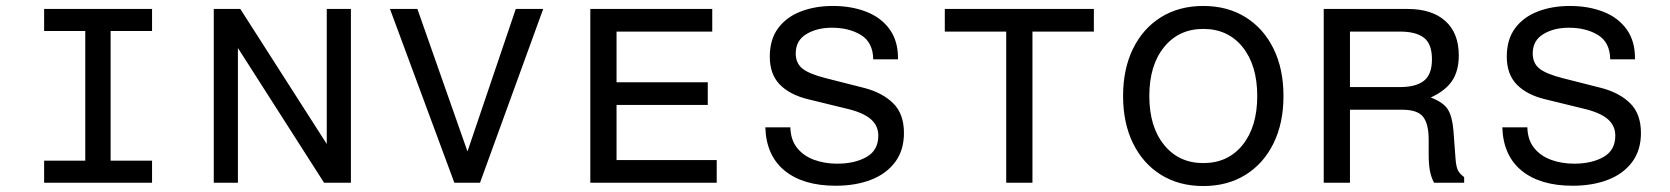

<svg xmlns="http://www.w3.org/2000/svg" viewBox="-20 -613 5602 644"><path d="M128 0V-74H266V-509H128V-583H490V-509H351V-74H490V0Z M697 0V-583H786L1076 -130V-583H1157V0H1067L778 -452V0Z M1504 0 1288 -583H1380L1548 -105L1710 -583H1802L1590 0Z M2354 -261H2048V-76H2384V0H1960V-583H2369V-507H2048V-337H2354Z M2909 -414Q2908 -471 2868 -495.5Q2828 -520 2770 -520Q2720 -520 2684.5 -498.5Q2649 -477 2649 -434Q2649 -401 2671.5 -383Q2694 -365 2749 -351L2879 -318Q2940 -302 2976 -266.5Q3012 -231 3012 -167Q3012 -109 2982.5 -69.5Q2953 -30 2901.5 -10Q2850 10 2783 10Q2674 10 2612 -40.5Q2550 -91 2547 -186H2631Q2632 -144 2653.5 -117Q2675 -90 2710.5 -77Q2746 -64 2788 -64Q2847 -64 2886.5 -86.5Q2926 -109 2926 -158Q2926 -192 2900 -214Q2874 -236 2818 -249L2691 -280Q2629 -295 2595.5 -329.5Q2562 -364 2562 -423Q2562 -481 2590 -518.5Q2618 -556 2666 -574.5Q2714 -593 2774 -593Q2836 -593 2886 -573.5Q2936 -554 2964.5 -514Q2993 -474 2992 -414Z M3649 -507H3443V0H3355V-507H3149V-583H3649Z M4016 11Q3935 11 3874.5 -26.5Q3814 -64 3780.5 -132Q3747 -200 3747 -291Q3747 -382 3780.5 -450Q3814 -518 3874.5 -555.5Q3935 -593 4016 -593Q4097 -593 4157.5 -555.5Q4218 -518 4251.5 -450Q4285 -382 4285 -291Q4285 -200 4251.5 -132Q4218 -64 4157.5 -26.5Q4097 11 4016 11ZM4016 -66Q4099 -66 4148 -127Q4197 -188 4197 -291Q4197 -394 4148 -455Q4099 -516 4016 -516Q3934 -516 3884.5 -455Q3835 -394 3835 -291Q3835 -188 3884.5 -127Q3934 -66 4016 -66Z M4420 0V-583H4701Q4783 -583 4828 -542.5Q4873 -502 4873 -427Q4873 -376 4851 -342.5Q4829 -309 4779 -286Q4821 -270 4836 -246.5Q4851 -223 4855 -176L4862 -82Q4864 -54 4870 -42Q4876 -30 4891 -19V0H4790Q4780 -19 4776 -41Q4772 -63 4772 -97V-145Q4772 -197 4753.5 -221Q4735 -245 4683 -245H4508V0ZM4508 -321H4677Q4729 -321 4756 -342Q4783 -363 4783 -414Q4783 -466 4756 -486.5Q4729 -507 4677 -507H4508Z M5381 -414Q5380 -471 5340 -495.5Q5300 -520 5242 -520Q5192 -520 5156.5 -498.5Q5121 -477 5121 -434Q5121 -401 5143.5 -383Q5166 -365 5221 -351L5351 -318Q5412 -302 5448 -266.5Q5484 -231 5484 -167Q5484 -109 5454.5 -69.5Q5425 -30 5373.5 -10Q5322 10 5255 10Q5146 10 5084 -40.5Q5022 -91 5019 -186H5103Q5104 -144 5125.5 -117Q5147 -90 5182.5 -77Q5218 -64 5260 -64Q5319 -64 5358.5 -86.5Q5398 -109 5398 -158Q5398 -192 5372 -214Q5346 -236 5290 -249L5163 -280Q5101 -295 5067.5 -329.5Q5034 -364 5034 -423Q5034 -481 5062 -518.5Q5090 -556 5138 -574.5Q5186 -593 5246 -593Q5308 -593 5358 -573.5Q5408 -554 5436.5 -514Q5465 -474 5464 -414Z"/></svg>

Font: Fragment Mono SC
Style: Regular
Weight: 400
Monospace: yes
Designer: Wei Huang based on Nimbus Sans by URW Studio, based on Helvetica by Max Miedinger.
Foundry: Wei Huang
Version: Version 1.012; ttfautohint (v1.8.4.7-5d5b)